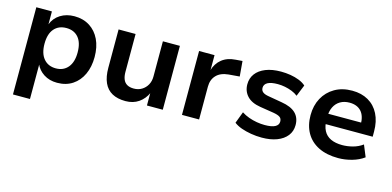

<svg xmlns="http://www.w3.org/2000/svg" viewBox="-66 -884 2939 1440"><g transform="rotate(15 1404.0 -164.0)"><path d="M75 180V-497H196V-395H195Q215 -448 261.5 -477Q308 -506 370 -506Q438 -506 488.5 -474Q539 -442 566.5 -384.5Q594 -327 594 -249Q594 -173 567 -114.5Q540 -56 490 -23Q440 10 371 10Q311 10 267 -18.5Q223 -47 204 -93H207V180ZM334 -92Q393 -92 427.5 -133Q462 -174 462 -249Q462 -325 428 -365Q394 -405 334 -405Q274 -405 239.5 -365Q205 -325 205 -249Q205 -174 239.5 -133Q274 -92 334 -92Z M902 10Q840 10 798 -13Q756 -36 735 -82.5Q714 -129 714 -198V-496H846V-201Q846 -168 855.5 -144.5Q865 -121 885.5 -109Q906 -97 938 -97Q973 -97 1000 -113.5Q1027 -130 1042.5 -158Q1058 -186 1058 -222V-496H1190V0H1067V-103H1071Q1047 -49 1004 -19.5Q961 10 902 10Z M1339 0V-496H1459V-375H1457Q1473 -433 1515 -466.5Q1557 -500 1622 -504L1673 -508L1683 -390L1598 -383Q1536 -377 1504 -343Q1472 -309 1472 -255V0Z M1960 10Q1917 10 1876 3Q1835 -4 1801 -16Q1767 -28 1742 -47L1776 -137Q1802 -120 1832.5 -109Q1863 -98 1895 -92.5Q1927 -87 1957 -87Q2011 -87 2037.5 -101Q2064 -115 2064 -142Q2064 -165 2048.5 -176Q2033 -187 1998 -193L1891 -210Q1822 -221 1787.5 -258Q1753 -295 1753 -349Q1753 -396 1779 -431Q1805 -466 1854.5 -486Q1904 -506 1974 -506Q2011 -506 2047.5 -500Q2084 -494 2115.5 -481.5Q2147 -469 2168 -450L2132 -361Q2112 -377 2085.5 -387.5Q2059 -398 2030.5 -403.5Q2002 -409 1975 -409Q1922 -409 1896 -394.5Q1870 -380 1870 -353Q1870 -332 1885 -320Q1900 -308 1932 -303L2036 -285Q2110 -273 2146 -238.5Q2182 -204 2182 -146Q2182 -98 2154.5 -63Q2127 -28 2077.5 -9Q2028 10 1960 10Z M2554 10Q2464 10 2400.5 -21.5Q2337 -53 2304 -111Q2271 -169 2271 -248Q2271 -323 2302.5 -381Q2334 -439 2391.5 -472.5Q2449 -506 2527 -506Q2599 -506 2652 -475.5Q2705 -445 2734 -388Q2763 -331 2763 -252V-212H2375V-292H2669L2653 -275Q2653 -344 2621 -379Q2589 -414 2530 -414Q2489 -414 2458.5 -396Q2428 -378 2411.5 -344.5Q2395 -311 2395 -263V-251Q2395 -196 2413.5 -161Q2432 -126 2468.5 -109Q2505 -92 2558 -92Q2598 -92 2639.5 -103Q2681 -114 2715 -139L2752 -49Q2713 -20 2659.5 -5Q2606 10 2554 10Z"/></g></svg>

Font: Nunito Sans 9pt
Style: Bold
Weight: 700
Version: Version 3.101;gftools[0.9.27]